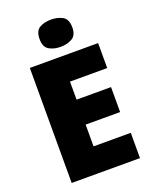

<svg xmlns="http://www.w3.org/2000/svg" viewBox="-169 -1028 888 1120"><g transform="rotate(-20 274.5 -468.5)"><path d="M501 0H77V-714H501V-559H270V-447H484V-292H270V-157H501ZM289 -937Q330 -937 360.5 -920Q391 -903 391 -852Q391 -803 360.5 -785.5Q330 -768 289 -768Q247 -768 217.5 -785.5Q188 -803 188 -852Q188 -903 217.5 -920Q247 -937 289 -937Z"/></g></svg>

Font: Noto Sans Cherokee Black
Style: Regular
Weight: 900
Designer: Monotype Design Team
Foundry: Monotype Imaging Inc.
Version: Version 2.001; ttfautohint (v1.8.4.7-5d5b)